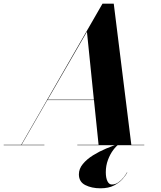

<svg xmlns="http://www.w3.org/2000/svg" viewBox="-68 -785 870 1038"><path d="M620 148Q612.5 162 595.2 182Q578 202 548.8 217.5Q519.5 233 475 233Q427.5 233 393 215.5Q358.5 198 358.5 157.5Q358.5 127.5 380 101.5Q401.5 75.5 435.2 54.5Q469 33.5 506.5 17.8Q544 2 576 -8L577 -6.5Q561.5 3 544.5 25.5Q527.5 48 515.8 79.2Q504 110.5 504 146Q504 176.5 512.8 194.5Q521.5 212.5 537 212.5Q555.5 212.5 571.8 201Q588 189.5 600.2 174Q612.5 158.5 618.5 147ZM-48 -2H46.5L486 -765H547L642 -2H712V0H350V-2H465L440 -244H188L48.5 -2H172V0H-48ZM402 -613.5 189.5 -246H439.5Z"/></svg>

Font: Bodoni* 96
Style: Bold Italic
Weight: 700
Italic angle: -13°
Version: Version 2.2